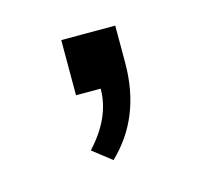

<svg xmlns="http://www.w3.org/2000/svg" viewBox="-48 -146 334 316"><g transform="rotate(-15 119.0 12.5)"><path d="M121 0H79V-94H171V-31Q171 62 111 119L79 94Q121 49 121 0Z"/></g></svg>

Font: Chivo Light
Style: Regular
Weight: 300
Designer: Hector Gatti
Foundry: Omnibus-Type
Version: Version 1.007